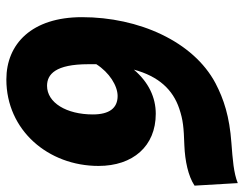

<svg xmlns="http://www.w3.org/2000/svg" viewBox="-102 -654 768 604"><g transform="rotate(90 282.0 -352.0)"><path d="M182 -246C182 -255 182 -263 182 -271C208 -312 250 -338 282 -338C320 -338 340 -312 340 -260C340 -177 303 -116 250 -116C214 -116 182 -142 182 -246ZM230 12C390 12 502 -120 502 -278C502 -386 440 -458 338 -458C287 -458 239 -436 199 -389C220 -467 262 -512 322 -532C358 -544 380 -546 438 -548C486 -550 534 -560 564 -580L556 -716C524 -703 482 -700 430 -696C346 -690 292 -672 242 -646C110 -576 34 -404 34 -226C34 -68 118 12 230 12Z"/></g></svg>

Font: Source Sans Pro Black
Style: Italic
Weight: 900
Italic angle: -11°
Designer: Paul D. Hunt
Foundry: Adobe Systems Incorporated
Version: Version 3.006;hotconv 1.0.111;makeotfexe 2.5.65597